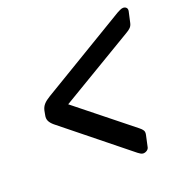

<svg xmlns="http://www.w3.org/2000/svg" viewBox="-106 -679 714 750"><g transform="rotate(-20 250.5 -304.5)"><path d="M365.2 -23.7Q359.4 -23.7 353.5 -27.4Q347.7 -31.2 343.9 -34L74.8 -250.4Q62.2 -261 57.4 -271.5Q52.6 -282.1 55.6 -295.6L58.9 -313.2Q62.1 -327.6 71.1 -337.7Q80.1 -347.9 97.8 -358.5L458.1 -574.9Q463.1 -577.7 470.9 -581.4Q478.8 -585.2 484.7 -585.2Q492.9 -585.2 497.9 -580Q502.9 -574.8 500.9 -565L491.1 -520.8Q488.7 -509.1 481.7 -502Q474.7 -494.8 461.4 -487.4L154.6 -304.4L383.6 -121.3Q393.2 -113.9 397.5 -106.9Q401.8 -99.9 399.2 -88.1L389.6 -43.9Q388.4 -34.1 380.9 -28.9Q373.4 -23.7 365.2 -23.7Z"/></g></svg>

Font: Rubik Light
Style: Italic
Weight: 300
Italic angle: -12°
Designer: Hubert and Fischer
Foundry: Hubert and Fischer
Version: Version 2.300;gftools[0.9.30]